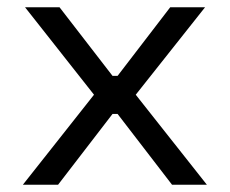

<svg xmlns="http://www.w3.org/2000/svg" viewBox="-20 -509 633 529"><path d="M43 0H140L290 -195H304L454 0H550L354 -248L545 -489H449L304 -300H290L144 -489H49L239 -248Z"/></svg>

Font: Meta Space
Style: Regular
Weight: 400
Designer: Meta Pool / Florian Karsten
Foundry: Meta Pool / Florian Karsten
Version: Version 2.000;Glyphs 3.1.1 (3137)